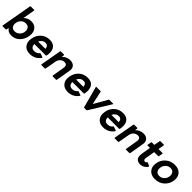

<svg xmlns="http://www.w3.org/2000/svg" viewBox="459 -2492 4244 4244"><g transform="rotate(45 2581.0 -370.0)"><path d="M309 10Q201 10 155 -71L141 -13Q139 0 125 0H31Q20 0 20 -11L148 -737Q150 -749 163 -750H267Q278 -750 278 -739L228 -455Q302 -528 404 -528Q515 -528 567 -453Q605 -399 605 -323Q605 -293 599 -259Q578 -140 499 -65Q420 10 309 10ZM298 -108Q360 -108 407 -150Q468 -205 468 -292Q468 -337 440.5 -373.5Q413 -410 351 -410Q289 -410 243 -368Q182 -313 182 -224Q182 -180 209 -144Q236 -108 298 -108Z M889 10Q767 10 711 -66Q669 -121 669 -199Q669 -227 675 -259Q695 -377 778.5 -452.5Q862 -528 984 -528Q1103 -528 1154 -448Q1186 -396 1186 -320Q1186 -286 1177 -232Q1173 -219 1161 -219H806Q808 -105 911 -105Q991 -105 1035 -164Q1040 -171 1047 -171Q1050 -171 1137 -139Q1144 -136 1144 -131Q1144 -127 1141 -122Q1094 -54 1027.5 -22Q961 10 889 10ZM1053 -316Q1047 -413 963 -413Q872 -413 825 -316Z M1701 0H1597Q1586 0 1586 -11V-13Q1638 -307 1638 -327Q1638 -410 1561 -410Q1510 -410 1466 -374Q1422 -338 1409 -264L1364 -13Q1362 -1 1349 0H1245Q1234 0 1234 -11L1321 -505Q1323 -517 1336 -518H1430Q1442 -518 1442 -505L1435 -446Q1471 -487 1520 -507.5Q1569 -528 1618 -528Q1708 -528 1749 -477Q1778 -441 1778 -385Q1778 -363 1716 -13Q1714 -1 1701 0Z M2076 10Q1954 10 1898 -66Q1856 -121 1856 -199Q1856 -227 1862 -259Q1882 -377 1965.5 -452.5Q2049 -528 2171 -528Q2290 -528 2341 -448Q2373 -396 2373 -320Q2373 -286 2364 -232Q2360 -219 2348 -219H1993Q1995 -105 2098 -105Q2178 -105 2222 -164Q2227 -171 2234 -171Q2237 -171 2324 -139Q2331 -136 2331 -131Q2331 -127 2328 -122Q2281 -54 2214.5 -22Q2148 10 2076 10ZM2240 -316Q2234 -413 2150 -413Q2059 -413 2012 -316Z M2650 0H2584Q2574 0 2571 -10Q2437 -502 2437 -510Q2438 -518 2449 -518H2573Q2584 -518 2587 -508L2655 -193L2835 -508Q2841 -518 2851 -518H2967Q2977 -518 2977 -511Q2977 -508 2667 -10Q2661 0 2650 0Z M3181 10Q3059 10 3003 -66Q2961 -121 2961 -199Q2961 -227 2967 -259Q2987 -377 3070.5 -452.5Q3154 -528 3276 -528Q3395 -528 3446 -448Q3478 -396 3478 -320Q3478 -286 3469 -232Q3465 -219 3453 -219H3098Q3100 -105 3203 -105Q3283 -105 3327 -164Q3332 -171 3339 -171Q3342 -171 3429 -139Q3436 -136 3436 -131Q3436 -127 3433 -122Q3386 -54 3319.5 -22Q3253 10 3181 10ZM3345 -316Q3339 -413 3255 -413Q3164 -413 3117 -316Z M3993 0H3889Q3878 0 3878 -11V-13Q3930 -307 3930 -327Q3930 -410 3853 -410Q3802 -410 3758 -374Q3714 -338 3701 -264L3656 -13Q3654 -1 3641 0H3537Q3526 0 3526 -11L3613 -505Q3615 -517 3628 -518H3722Q3734 -518 3734 -505L3727 -446Q3763 -487 3812 -507.5Q3861 -528 3910 -528Q4000 -528 4041 -477Q4070 -441 4070 -385Q4070 -363 4008 -13Q4006 -1 3993 0Z M4338 10Q4195 10 4195 -135Q4195 -164 4201 -200L4237 -402H4161Q4150 -402 4150 -413L4166 -505Q4168 -517 4181 -518H4257L4282 -657Q4284 -669 4297 -670H4401Q4412 -670 4412 -659L4387 -518H4510Q4521 -518 4521 -507L4505 -415Q4503 -403 4490 -402H4367Q4327 -175 4327 -161Q4327 -108 4373 -108Q4399 -108 4416 -133Q4422 -141 4429 -141Q4433 -141 4507 -104Q4514 -100 4514 -95Q4514 -90 4508 -83Q4439 10 4338 10Z M4798 10Q4674 10 4613 -66Q4567 -122 4567 -202Q4567 -229 4572 -259Q4592 -377 4680.5 -452.5Q4769 -528 4893 -528Q5018 -528 5079 -453Q5125 -396 5125 -315Q5125 -288 5120 -259Q5099 -141 5011 -65.5Q4923 10 4798 10ZM4819 -108Q4881 -108 4928 -150Q4989 -205 4989 -292Q4989 -337 4961.5 -373.5Q4934 -410 4872 -410Q4810 -410 4764 -368Q4703 -313 4703 -224Q4703 -180 4730 -144Q4757 -108 4819 -108Z"/></g></svg>

Font: YamahaIndonesia935. App
Style: Bold Italic
Weight: 700
Italic angle: -10°
Designer: Dalton Maag Ltd
Foundry: Dalton Maag Ltd
Version: Version 1.002; January 01, 2024; Regular/Italic